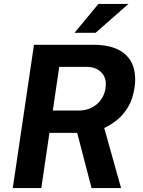

<svg xmlns="http://www.w3.org/2000/svg" viewBox="-20 -949 722 969"><path d="M44.5 0 151.5 -723H448.5Q533 -723 582.5 -695.5Q632 -668 650.2 -619.2Q668.5 -570.5 659 -507Q650.5 -450 627.5 -410.8Q604.5 -371.5 573 -345.5Q541.5 -319.5 506 -303L591 0H442L369.5 -278.5H229.5L188.5 0ZM246.5 -391H375.5Q412.5 -391 441.5 -405.2Q470.5 -419.5 489 -444.8Q507.5 -470 512.5 -503.5Q520 -553.5 492.5 -582.5Q465 -611.5 417.5 -611.5H279ZM356 -783.5 476.5 -929H628L462.5 -783.5Z"/></svg>

Font: Public Sans Thin
Style: Bold Italic
Weight: 700
Italic angle: -8°
Version: Version 2.001